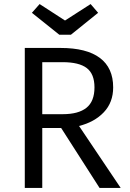

<svg xmlns="http://www.w3.org/2000/svg" viewBox="-20 -925 640 945"><path d="M369 -305 574 0H470L281 -295H188V0H102V-689H278Q406 -689 471.5 -640Q537 -591 537 -495Q537 -421 491 -372.5Q445 -324 369 -305ZM288 -619H188V-363H289Q366 -363 405.5 -394.5Q445 -426 445 -495Q445 -561 407 -590Q369 -619 288 -619ZM463 -862 329 -754H272L137 -862L175 -905L300 -824L426 -905Z"/></svg>

Font: Fira Mono
Style: Regular
Weight: 400
Designer: Carrois Corporate & Edenspiekermann AG
Foundry: Carrois Corporate GbR & Edenspiekermann AG
Version: Version 3.206